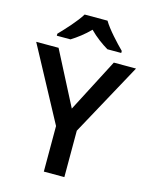

<svg xmlns="http://www.w3.org/2000/svg" viewBox="-136 -1025 870 1111"><g transform="rotate(15 299.0 -469.5)"><path d="M367 -939H230C203 -894 143 -829 106 -791V-779H188C223 -801 262 -830 297 -866C332 -830 374 -800 409 -779H492V-791C455 -828 393 -894 367 -939ZM299 -394 134 -714H0L237 -273V0H360V-278L598 -714H465Z"/></g></svg>

Font: Noto Sans Kayah Li SemiBold
Style: Regular
Weight: 600
Designer: Monotype Design Team, Sérgio Martins
Foundry: Monotype Imaging Inc.
Version: Version 2.002